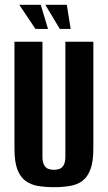

<svg xmlns="http://www.w3.org/2000/svg" viewBox="-20 -764 447 796"><path d="M204 12Q168 12 138 7Q108 2 86 -14Q64 -30 52 -61.5Q40 -93 40 -147V-591H156V-114Q156 -93 162.5 -80.5Q169 -68 180 -64Q191 -60 204 -60Q216 -60 227 -64Q238 -68 244.5 -80.5Q251 -93 251 -114V-591H367V-147Q367 -94 355 -62Q343 -30 321.5 -14Q300 2 269.5 7Q239 12 204 12ZM273 -644H228L168 -744H257ZM179 -644H127L60 -744H149Z"/></svg>

Font: Alumni Sans
Style: Bold
Weight: 700
Designer: Robert E. Leuschke
Foundry: Robert E. Leuschke
Version: Version 1.018